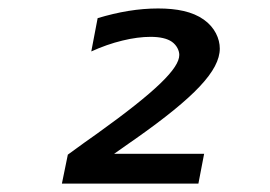

<svg xmlns="http://www.w3.org/2000/svg" viewBox="-20 -983 642 456"><path d="M127 -546.9H451.2L464.8 -617.7H251C296.4 -649.9 284.7 -641.1 301.8 -653.3C441.9 -752 502 -814.9 502 -867.7C502 -891.1 490.2 -918 463.9 -936.5C437 -955.6 399.9 -962.9 355.5 -962.9C332.5 -962.9 308.6 -960.9 284.7 -957C260.7 -953.1 236.8 -947.3 211.9 -939.9L196.8 -860.8C220.2 -871.6 246.6 -880.9 271 -886.7C294.9 -892.6 317.9 -895.5 337.4 -895.5C359.9 -895.5 377 -891.6 388.2 -883.8C399.9 -875.5 405.8 -862.8 405.8 -852.5C405.8 -820.8 352.1 -767.1 210.4 -665.5C179.2 -643.1 185.5 -648.4 141.1 -615.7Z"/></svg>

Font: Hack
Style: Bold Oblique
Weight: 700
Italic angle: -12°
Monospace: yes
Designer: Christopher Simpkins
Foundry: Christopher Simpkins
Version: Version 2.010